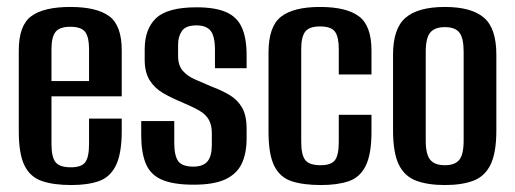

<svg xmlns="http://www.w3.org/2000/svg" viewBox="-20 -524 1480 552"><path d="M185 8Q134 8 100.5 -3.5Q67 -15 50.5 -48Q34 -81 34 -147V-379Q34 -451 70 -477.5Q106 -504 182 -504Q258 -504 294 -477.5Q330 -451 330 -379V-247H128V-110Q128 -73 139.5 -58Q151 -43 184 -43Q214 -43 225 -57.5Q236 -72 236 -110V-183H330V-148Q330 -83 313.5 -49Q297 -15 265 -3.5Q233 8 185 8ZM128 -291H236V-383Q236 -417 225 -432Q214 -447 182 -447Q151 -447 139.5 -432Q128 -417 128 -383Z M537 7Q478 7 445 -7.5Q412 -22 399 -54Q386 -86 386 -135V-176H481V-114Q481 -76 492.5 -60.5Q504 -45 536 -45Q564 -45 576.5 -60Q589 -75 589 -107V-141Q589 -164 580.5 -179.5Q572 -195 553 -206Q534 -217 503 -230Q474 -242 449.5 -256Q425 -270 410.5 -293Q396 -316 396 -352V-382Q396 -441 429 -472Q462 -503 545 -503Q599 -503 630.5 -489Q662 -475 675.5 -444.5Q689 -414 689 -366V-328H598V-380Q598 -420 585.5 -435.5Q573 -451 545 -451Q514 -451 503 -435Q492 -419 492 -396V-363Q492 -336 505.5 -320.5Q519 -305 541 -295.5Q563 -286 591 -274Q618 -264 640.5 -250.5Q663 -237 676 -214.5Q689 -192 689 -154V-127Q689 -83 675 -53.5Q661 -24 628 -8.5Q595 7 537 7Z M903 8Q852 8 818.5 -3Q785 -14 768.5 -47Q752 -80 752 -145V-373Q752 -448 788 -476Q824 -504 900 -504Q976 -504 1012 -477Q1048 -450 1048 -379V-310H954V-383Q954 -418 943 -433Q932 -448 900 -448Q869 -448 857.5 -433Q846 -418 846 -383V-116Q846 -79 857.5 -64Q869 -49 902 -49Q932 -49 943 -63.5Q954 -78 954 -116V-194H1048V-145Q1048 -81 1031.5 -47.5Q1015 -14 982.5 -3Q950 8 903 8Z M1259 8Q1210 8 1176.5 -4.5Q1143 -17 1126.5 -51Q1110 -85 1110 -149V-367Q1110 -442 1146 -473Q1182 -504 1259 -504Q1335 -504 1371 -473.5Q1407 -443 1407 -367V-149Q1407 -85 1390.5 -51Q1374 -17 1341 -4.5Q1308 8 1259 8ZM1259 -49Q1288 -49 1300.5 -64.5Q1313 -80 1313 -120V-375Q1313 -414 1301 -430Q1289 -446 1259 -446Q1230 -446 1217 -430.5Q1204 -415 1204 -375V-120Q1204 -80 1217 -64.5Q1230 -49 1259 -49Z"/></svg>

Font: Alumni Sans SemiBold
Style: Regular
Weight: 600
Designer: Robert E. Leuschke
Foundry: Robert E. Leuschke
Version: Version 1.018